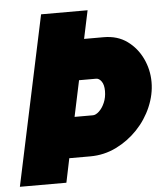

<svg xmlns="http://www.w3.org/2000/svg" viewBox="-54 -756 691 802"><g transform="rotate(-5 291.0 -355.0)"><path d="M148 -710H343L318 -592H400Q458 -592 498.5 -562.5Q539 -533 561 -486.5Q583 -440 583 -388Q583 -336 561 -284.5Q539 -233 500 -192Q461 -151 410 -126Q359 -101 301 -101H213L192 0H-3ZM327 -271Q339 -271 353 -284Q367 -297 376.5 -319Q386 -341 386 -368Q386 -394 376 -408Q366 -422 354 -422H282L250 -271Z"/></g></svg>

Font: Raleway Black
Style: Italic
Weight: 900
Italic angle: -12°
Designer: Matt McInerney, Pablo Impallari, Rodrigo Fuenzalida
Foundry: Matt McInerney, Pablo Impallari, Rodrigo Fuenzalida
Version: Version 4.101;RELEASE